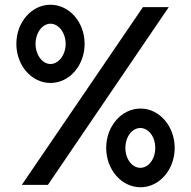

<svg xmlns="http://www.w3.org/2000/svg" viewBox="-20 -780 805 810"><path d="M193 -430C273 -430 337 -504 337 -595C337 -686 273 -760 193 -760C113 -760 49 -686 49 -595C49 -504 113 -430 193 -430ZM583 -750 72 0H182L692 -750ZM193 -510C159 -510 130 -548 130 -595C130 -642 159 -680 193 -680C227 -680 257 -642 257 -595C257 -548 227 -510 193 -510ZM573 10C653 10 717 -65 717 -156C717 -247 653 -322 573 -322C492 -322 428 -247 428 -156C428 -65 492 10 573 10ZM572 -72C538 -72 509 -108 509 -156C509 -204 538 -240 572 -240C606 -240 635 -204 635 -156C635 -108 606 -72 572 -72Z"/></svg>

Font: Oakes Medium
Style: Regular
Weight: 500
Designer: Samuel Oakes
Foundry: Samuel Oakes
Version: Version 1.003;PS 001.003;hotconv 1.0.88;makeotf.lib2.5.64775